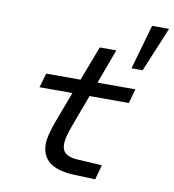

<svg xmlns="http://www.w3.org/2000/svg" viewBox="-87 -865 858 948"><g transform="rotate(10 342.0 -390.5)"><path d="M355 -393 294 -229Q283 -199 277.5 -177Q272 -155 272 -138Q272 -107 291.5 -91.5Q311 -76 352 -74L474 -67L454 7L348 3Q265 0 224 -31.5Q183 -63 183 -123Q183 -144 190 -172Q197 -200 211 -239L269 -393H104L125 -465H297L363 -638H446L382 -465H572L552 -393ZM591 -564H535L599 -788H684Z"/></g></svg>

Font: Intel One Mono
Style: Italic
Weight: 400
Italic angle: -16°
Monospace: yes
Designer: Fred Shallcrass
Foundry: Frere-Jones Type LLC
Version: Version 1.400;hotconv 1.1.0;makeotfexe 2.6.0;FJTRelease1.4